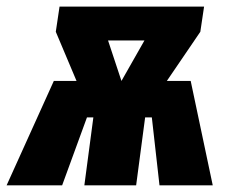

<svg xmlns="http://www.w3.org/2000/svg" viewBox="-53 -554 699 574"><path d="M517.1 -312 583 0H423.8L400.9 -203.1H380.9L354 0H199.2L226.1 -203.1H207L132.8 0H-33.2L107.9 -312H175.8L113.8 -459L125 -534.2H557.1L545.9 -459L445.8 -312ZM270 -433.1 310.1 -312 378.9 -433.1Z"/></svg>

Font: Fira Sans Compressed Heavy
Style: Italic
Weight: 900
Width: 3
Italic angle: -8°
Designer: Carrois Corporate & Edenspiekermann AG
Foundry: Carrois Corporate GbR & Edenspiekermann AG
Version: Version 4.203;PS 004.203;hotconv 1.0.88;makeotf.lib2.5.64775